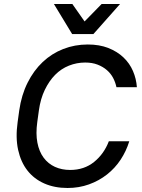

<svg xmlns="http://www.w3.org/2000/svg" viewBox="-20 -930 710 958"><path d="M317 8Q252 8 201 -14.5Q150 -37 117 -79Q84 -121 70.5 -182Q57 -243 68 -321L76 -379Q87 -456 117.5 -517Q148 -578 193 -620.5Q238 -663 295.5 -685.5Q353 -708 418 -708Q476 -708 520.5 -690.5Q565 -673 596 -643.5Q627 -614 643.5 -575.5Q660 -537 663 -495H561Q556 -519 544.5 -541Q533 -563 513.5 -580Q494 -597 467 -607.5Q440 -618 405 -618Q363 -618 324 -602.5Q285 -587 255 -556.5Q225 -526 203.5 -481.5Q182 -437 174 -379L166 -321Q158 -263 166.5 -218.5Q175 -174 197.5 -143.5Q220 -113 254 -97.5Q288 -82 330 -82Q400 -82 449.5 -122Q499 -162 523 -225H625Q610 -176 582 -133.5Q554 -91 514 -59.5Q474 -28 424 -10Q374 8 317 8ZM249 -910H341L402 -823L487 -910H579L446 -760H340Z"/></svg>

Font: Retni Sans Medium
Style: Italic
Weight: 500
Italic angle: -8°
Designer: Vitaly Kuzmin
Foundry: ParaType Ltd.
Version: Version 1.00;June 10, 2019;FontCreator 11.5.0.2425 64-bit; t